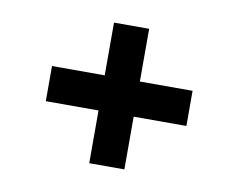

<svg xmlns="http://www.w3.org/2000/svg" viewBox="-54 -619 667 538"><g transform="rotate(10 280.0 -350.0)"><path d="M330 -550V-400H480V-300H330V-150H230V-300H80V-400H230V-550Z"/></g></svg>

Font: Skate blade
Style: Regular
Weight: 400
Italic angle: -7°
Designer: Valerio Brotto (Silverblur_type)
Version: Version 2.001